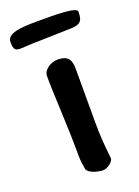

<svg xmlns="http://www.w3.org/2000/svg" viewBox="-126 -645 510 703"><g transform="rotate(-20 129.0 -293.5)"><path d="M93 -521 204 -524C252 -524 265 -531 265 -573C265 -592 173 -591 112 -591C46 -591 -7 -587 -7 -553C-7 -523 -1 -518 22 -518C31 -518 63 -521 93 -521ZM184 -380C184 -415 173 -434 132 -434C108 -434 76 -416 76 -390C76 -348 78 -308 80 -263C83 -202 85 -131 85 -79C85 -58 88 -38 91 -22C97 -6 130 4 153 4C167 4 192 -13 193 -27C188 -76 184 -112 184 -170V-199Z"/></g></svg>

Font: Itim
Style: Regular
Weight: 400
Designer: CadsonDemak Team
Foundry: Pablo Impallari
Version: Version 1.002;PS 001.002;hotconv 1.0.88;makeotf.lib2.5.64775